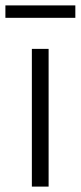

<svg xmlns="http://www.w3.org/2000/svg" viewBox="-39 -691 299 711"><path d="M79 0V-510H141V0ZM-19 -625V-671H240V-625Z"/></svg>

Font: Saira Semi Condensed Light
Style: Regular
Weight: 300
Width: 4
Designer: Hector Gatti with collaboration of the Omnibus-Type team
Foundry: Omnibus-Type
Version: Version 1.001; ttfautohint (v1.8)